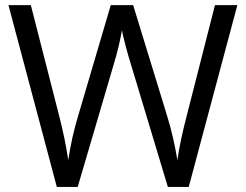

<svg xmlns="http://www.w3.org/2000/svg" viewBox="-20 -734 966 754"><path d="M721.2 0H639.2L495.1 -478Q484.9 -509.8 472.2 -558.1Q459.5 -606.4 459 -616.2Q448.2 -551.8 424.8 -475.1L285.2 0H203.1L13.2 -713.9H101.1L213.9 -272.9Q237.3 -180.2 248 -105Q261.2 -194.3 287.1 -279.8L415 -713.9H502.9L637.2 -275.9Q660.6 -200.2 676.8 -105Q686 -174.3 711.9 -273.9L824.2 -713.9H912.1Z"/></svg>

Font: f02954597
Style: Regular
Weight: 400
Foundry: Ascender Corporation
Version: Version 1.10